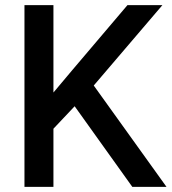

<svg xmlns="http://www.w3.org/2000/svg" viewBox="-20 -731 671 751"><path d="M189 -710.9H75.7V0H189V-227.5L272 -315.4L497.6 0H631.3L346.7 -396.5L615.2 -710.9H478.5L261.7 -455.6L189 -369.1Z"/></svg>

Font: Bert Sans Medium
Style: Regular
Weight: 500
Designer: Christian Robertson (Google), Cristiano Sobral
Foundry: Google, Cristiano Sobral
Version: Version 3.101